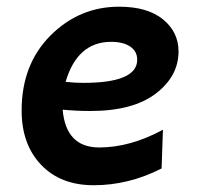

<svg xmlns="http://www.w3.org/2000/svg" viewBox="-20 -543 602 576"><path d="M230 -294.4Q391.6 -294.4 391.6 -363.8Q391.6 -389.2 370.6 -403.3Q349.6 -417.5 313.5 -417.5Q211.9 -417.5 176.8 -297.4Q205.1 -294.4 230 -294.4ZM261.2 12.7Q161.6 12.7 103.3 -48.6Q44.9 -109.9 44.9 -211.4Q44.9 -349.6 131.3 -436.3Q217.8 -522.9 337.4 -522.9Q422.4 -522.9 469 -484.9Q515.6 -446.8 515.6 -388.7Q515.6 -314.5 447.3 -262.2Q378.9 -210 250.5 -210Q210.9 -210 168 -213.9Q177.7 -100.6 277.8 -100.6Q370.6 -100.6 468.8 -153.8L464.8 -37.6Q366.2 12.7 261.2 12.7Z"/></svg>

Font: Cadman
Style: Bold Italic
Weight: 700
Italic angle: -12°
Designer: Paul James MIller
Foundry: High-Logic / Made with FontCreator
Version: Version 2.114;March 28, 2021;FontCreator 13.0.0.2683 64-bit